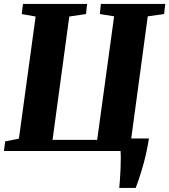

<svg xmlns="http://www.w3.org/2000/svg" viewBox="-21 -763 855 970"><path d="M581.5 186.5Q583.5 166.5 585.2 141.2Q587 116 588 89.8Q589 63.5 589.2 40Q589.5 16.5 588 0H-1L5 -48.5L74.5 -62.5L159 -679.5L89 -692L95 -743H419L413.5 -692L329 -679.5L244.5 -56.5H470L555.5 -680.5L483.5 -692L488.5 -743H814L808 -692L725.5 -680.5L642 -63.5H731.5Q725 -21.5 716.2 16.5Q707.5 54.5 698 86.8Q688.5 119 679.8 144.2Q671 169.5 664.5 186.5Z"/></svg>

Font: Merriweather 28pt Black
Style: Italic
Weight: 900
Italic angle: -7.8°
Version: Version 2.101